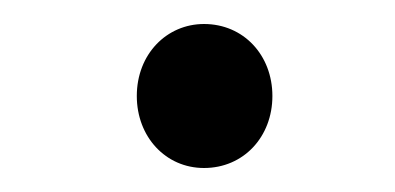

<svg xmlns="http://www.w3.org/2000/svg" viewBox="-20 -670 329 160"><path d="M94 -590C94 -556 118 -530 150 -530C183 -530 207 -556 207 -590C207 -624 183 -650 150 -650C119 -650 94 -625 94 -590Z"/></svg>

Font: Noto Sans Devanagari UI SemiCondensed
Style: Regular
Weight: 400
Width: 4
Designer: Jelle Bosma - Monotype Design Team
Foundry: Monotype Imaging Inc.
Version: Version 2.003